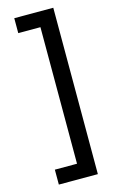

<svg xmlns="http://www.w3.org/2000/svg" viewBox="-129 -778 558 947"><g transform="rotate(-15 149.5 -304.0)"><path d="M47.9 -652.8V-729H247.1V120.6H47.9V44.4H161.1V-652.8Z"/></g></svg>

Font: Varendra
Style: Regular
Weight: 700
Designer: Jacob Thomas
Foundry: Bangla Type Foundry
Version: Version 1.008